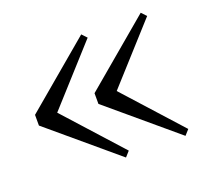

<svg xmlns="http://www.w3.org/2000/svg" viewBox="-86 -603 712 658"><g transform="rotate(-20 270.0 -274.5)"><path d="M269 -50 286 -69 100 -275 286 -481 269 -499 26 -294V-255ZM486 -50 503 -69 317 -275 503 -481 486 -499 243 -294V-255Z"/></g></svg>

Font: Harano Aji Mincho KR
Style: Regular
Weight: 400
Foundry: Masamichi Hosoda
Version: HaranoAjiMinchoKR-Regular version 20230610;ttx 4.39.4